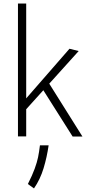

<svg xmlns="http://www.w3.org/2000/svg" viewBox="-20 -760 484 1070"><path d="M108.9 -173.8V-184.1Q113.8 -189 114.5 -190.7Q115.2 -192.4 114.7 -193.4Q113.8 -194.8 115.2 -197.8Q116.7 -200.7 124.5 -210L367.2 -488.3L418.5 -475.6L118.2 -142.6ZM80.1 -740.2H126V0H80.1ZM219.2 -260.7 251 -299.3 439.5 1H384.8ZM135.3 265.6Q160.2 216.3 173.3 180.2Q186.5 144 192.1 116.5Q197.8 88.9 202.6 49.8H251Q241.7 115.2 222.9 177.5Q204.1 239.7 169.4 290Z"/></svg>

Font: DavidDev Light
Style: Regular
Weight: 300
Designer: David.dev
Foundry: David.dev
Version: Version 1.001;FEAKit 1.0